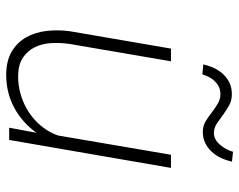

<svg xmlns="http://www.w3.org/2000/svg" viewBox="-97 -674 781 627"><g transform="rotate(90 293.5 -360.5)"><path d="M223.1 9.8Q282.7 9.8 331.1 -16.1Q379.4 -42 413.6 -88.9L397 0H437L528.3 -528.3H485.4L422.4 -159.2Q411.6 -128.9 391.8 -105Q372.1 -81.1 346.2 -64Q319.8 -46.9 289.3 -37.8Q258.8 -28.8 227.1 -29.3Q190.9 -29.8 168.5 -44.7Q146 -59.6 134.3 -83.5Q122.6 -106.9 120.8 -137Q119.1 -167 123.5 -197.3L180.2 -528.3H138.7L82 -198.2Q76.7 -158.7 81.1 -121.6Q85.4 -84.5 102.1 -55.2Q118.7 -25.9 148.4 -8.3Q178.2 9.3 223.1 9.8ZM507.8 -727.5 475.6 -731Q472.7 -720.2 466.8 -709Q460.9 -697.8 452.1 -688Q444.8 -679.2 435.5 -674.1Q426.3 -668.9 415.5 -668.5Q397.5 -668.5 382.8 -678.5Q368.2 -688.5 353 -699.7Q338.4 -710.4 323 -718.8Q307.6 -727.1 287.1 -727.1Q266.6 -727.1 250.5 -719.5Q234.4 -711.9 222.2 -698.7Q210 -685.5 202.1 -668.7Q194.3 -651.9 190.4 -633.8L222.7 -630.9Q226.6 -642.6 231.9 -653.1Q237.3 -663.6 245.6 -671.4Q252.9 -679.7 263.2 -684.6Q273.4 -689.5 287.1 -689.9Q304.2 -689.9 319.3 -680.7Q334.5 -671.4 348.6 -660.6Q362.3 -649.4 377.2 -640.9Q392.1 -632.3 410.6 -632.3Q431.2 -632.3 447.5 -640.4Q463.9 -648.4 476.1 -662.1Q488.3 -675.3 496.1 -692.4Q503.9 -709.5 507.8 -727.5Z"/></g></svg>

Font: Roboto Mono ExtraLight
Style: Italic
Weight: 250
Italic angle: -10°
Monospace: yes
Designer: Google
Version: Version 3.000